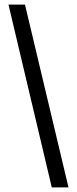

<svg xmlns="http://www.w3.org/2000/svg" viewBox="-20 -763 335 838"><path d="M206 55 17 -743H89L279 55Z"/></svg>

Font: Saira Condensed Medium
Style: Regular
Weight: 500
Width: 3
Designer: Hector Gatti with collaboration of the Omnibus-Type team
Foundry: Omnibus-Type
Version: Version 1.101